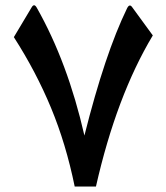

<svg xmlns="http://www.w3.org/2000/svg" viewBox="-20 -702 627 724"><path d="M556.2 -568.4Q418.9 -339.4 341.8 1.5H261.7Q229 -158.7 172.6 -294.9Q116.2 -431.2 32.2 -562L99.6 -674.8Q108.9 -690.4 118.7 -672.9Q235.4 -466.8 298.3 -190.9Q376 -500 459 -670.4Q468.3 -689.5 478.5 -674.8Z"/></svg>

Font: Sahel SemiBold FD
Style: SemiBold-FD
Weight: 600
Foundry: Saber Rastikerdar (saber.rastikerdar@gmail.com)
Version: Version 3.3.0